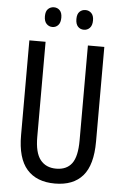

<svg xmlns="http://www.w3.org/2000/svg" viewBox="-60 -938 642 990"><g transform="rotate(5 261.0 -442.5)"><path d="M455 -224Q455 -103 406 -46.5Q357 10 262 10Q167 10 117 -47Q67 -104 67 -223V-714H151V-222Q151 -140 180 -103.5Q209 -67 262 -67Q316 -67 343 -103Q370 -139 370 -223V-714H455ZM136 -845Q136 -871 148.5 -883Q161 -895 179 -895Q197 -895 209 -882.5Q221 -870 221 -845Q221 -819 209 -806Q197 -793 179 -793Q161 -793 148.5 -806Q136 -819 136 -845ZM299 -845Q299 -871 311.5 -883Q324 -895 342 -895Q360 -895 372.5 -882.5Q385 -870 385 -845Q385 -819 372.5 -806Q360 -793 342 -793Q323 -793 311 -806Q299 -819 299 -845Z"/></g></svg>

Font: Noto Sans Kannada ExtraCondensed
Style: Regular
Weight: 400
Width: 2
Designer: Jelle Bosma - Monotype Design Team
Foundry: Monotype Imaging Inc.
Version: Version 2.005; ttfautohint (v1.8.4.7-5d5b)